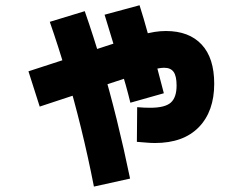

<svg xmlns="http://www.w3.org/2000/svg" viewBox="-20 -673 920 720"><path d="M493.3 -141.1 494.4 -271.1Q506.7 -270 520 -269.4Q533.3 -268.9 543.3 -268.9Q598.9 -268.9 620.6 -288.3Q642.2 -307.8 642.2 -352.2Q642.2 -387.8 631.1 -403.3Q620 -418.9 595.6 -418.9Q585.6 -418.9 571.1 -416.1Q556.7 -413.3 530 -405.6Q503.3 -397.8 458.9 -382.2L128.9 -273.3L86.7 -405.6L417.8 -513.3Q472.2 -531.1 505 -540.6Q537.8 -550 559.4 -553.3Q581.1 -556.7 602.2 -556.7Q688.9 -556.7 736.1 -506.1Q783.3 -455.6 783.3 -358.9Q783.3 -255.6 725.6 -196.1Q667.8 -136.7 561.1 -136.7Q545.6 -136.7 528.3 -138.3Q511.1 -140 493.3 -141.1ZM332.2 26.7Q310 -86.7 283.9 -192.8Q257.8 -298.9 228.3 -398.9Q198.9 -498.9 166.7 -591.1L297.8 -631.1Q331.1 -535.6 361.1 -433.9Q391.1 -332.2 417.8 -224.4Q444.4 -116.7 467.8 -3.3ZM468.9 -287.8Q454.4 -347.8 429.4 -430Q404.4 -512.2 372.2 -617.8L503.3 -653.3Q518.9 -604.4 534.4 -547.8Q550 -491.1 565.6 -433.3Q581.1 -375.6 594.4 -323.3Z"/></svg>

Font: Paperlogy 8 ExtraBold
Style: Regular
Weight: 800
Designer: redesigned by Lee Juim, glyphs from Gmarket Sans & Montserrat
Foundry: PT&
Version: Version 1.001